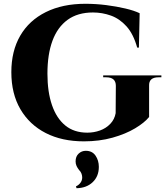

<svg xmlns="http://www.w3.org/2000/svg" viewBox="-20 -734 889 1016"><path d="M769 -280V-115Q745 -85 695 -55Q645 -25 575.5 -5.5Q506 14 424 14Q308 14 222 -30Q136 -74 88 -156Q40 -238 40 -352Q40 -464 87 -545Q134 -626 222.5 -670Q311 -714 432 -714Q487 -714 542 -707Q597 -700 643.5 -689Q690 -678 719 -664L715 -482H706Q686 -554 649.5 -594.5Q613 -635 567 -651.5Q521 -668 472 -668Q391 -668 337.5 -629Q284 -590 257.5 -518Q231 -446 231 -344Q231 -248 255 -178Q279 -108 325.5 -70Q372 -32 442 -32Q477 -32 509 -43.5Q541 -55 563.5 -78.5Q586 -102 592 -135L593 -280Q593 -325 542 -325H526V-335H834V-325H819Q767 -325 769 -280ZM380 120Q380 94 396 79Q412 64 434 64Q468 64 485.5 89.5Q503 115 503 149Q503 199 470.5 230Q438 261 385 262L382 252Q396 246 405.5 233.5Q415 221 415 205Q415 196 411.5 185.5Q408 175 398 165Q390 155 385 144Q380 133 380 120Z"/></svg>

Font: Cinzel ExtraBold
Style: Regular
Weight: 800
Designer: Natanael Gama
Version: Version 2.000